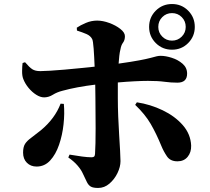

<svg xmlns="http://www.w3.org/2000/svg" viewBox="-20 -868 1040 950"><path d="M831.1 -803.2Q802.7 -803.2 783 -783.4Q763.2 -763.7 763.2 -734.9Q763.2 -706.5 783 -686.8Q802.7 -667 831.1 -667Q859.4 -667 879.2 -686.8Q898.9 -706.5 898.9 -734.9Q898.9 -763.7 879.2 -783.4Q859.4 -803.2 831.1 -803.2ZM831.1 -622.1Q783.7 -622.1 750.7 -655Q717.8 -688 717.8 -734.9Q717.8 -782.2 750.7 -815.2Q783.7 -848.1 831.1 -848.1Q878.4 -848.1 911.1 -815.2Q943.8 -782.2 943.8 -734.9Q943.8 -688 911.1 -655Q878.4 -622.1 831.1 -622.1ZM279.8 -355 295.9 -354Q300.3 -306.6 294.4 -252.9Q288.6 -199.2 272.2 -151.6Q255.9 -104 228.3 -74Q200.7 -43.9 161.1 -43.9Q131.8 -43.9 113 -62.7Q94.2 -81.5 94.2 -112.8Q94.2 -140.6 103.8 -155.8Q113.3 -170.9 133.1 -185.3Q152.8 -199.7 183.1 -224.1Q252 -281.7 279.8 -355ZM360.8 -716.8 359.9 -731Q377.9 -743.2 404.8 -754.6Q431.6 -766.1 460.9 -766.1Q488.8 -766.1 520.8 -754.4Q552.7 -742.7 575.4 -724.9Q598.1 -707 598.1 -689Q598.1 -669.4 588.9 -657.2Q579.6 -645 576.2 -625Q572.3 -609.9 570.3 -591.6Q568.4 -573.2 566.9 -553.2Q632.8 -562.5 669.9 -569.6Q707 -576.7 726.1 -581.8Q745.1 -586.9 754.9 -589.4Q764.6 -591.8 774.9 -591.8Q799.3 -591.8 830.1 -582Q860.8 -572.3 883.3 -552.7Q905.8 -533.2 905.8 -503.9Q905.8 -459 857.9 -459Q825.7 -459 793.9 -463.4Q762.2 -467.8 711.9 -467.8Q684.1 -467.8 645.8 -465.8Q607.4 -463.9 563 -460Q563 -439.9 563 -420.2Q563 -400.4 563 -382.8Q563 -338.9 564.9 -291.3Q566.9 -243.7 569.6 -200Q572.3 -156.2 574.2 -122.3Q576.2 -88.4 576.2 -70.8Q576.2 -42.5 561.3 -11.7Q546.4 19 521.5 40.5Q496.6 62 465.8 62Q440.9 62 429.2 55.2Q417.5 48.3 409.9 32.7Q402.3 17.1 390.1 -8.8Q381.8 -27.8 363.5 -49.1Q345.2 -70.3 317.9 -88.9L324.2 -103Q358.4 -97.2 386 -93.5Q413.6 -89.8 433.1 -89.8Q441.4 -89.8 445.3 -93Q449.2 -96.2 450.2 -106Q451.7 -126.5 452.4 -160.2Q453.1 -193.8 453.1 -233.4Q453.1 -272.9 452.6 -312Q452.1 -351.1 452.1 -382.8L451.2 -449.2Q358.9 -438 289.1 -418.9Q262.2 -412.1 241.5 -399.2Q220.7 -386.2 198.2 -386.2Q179.7 -386.2 159.2 -399.2Q138.7 -412.1 121.3 -433.1Q104 -454.1 95.2 -477.1Q88.9 -492.7 89.4 -517.3Q89.8 -542 91.8 -556.2L104 -560.1Q125 -535.2 139.6 -525.6Q154.3 -516.1 179.2 -516.1Q196.3 -516.1 228 -518.1Q259.8 -520 298.8 -523.4Q337.9 -526.9 377 -530.8Q416 -534.7 448.2 -538.1Q446.3 -587.4 443.4 -627.2Q440.4 -667 436 -674.8Q427.7 -690.9 408 -699.5Q388.2 -708 360.8 -716.8ZM648.9 -349.1 657.2 -361.8Q724.1 -351.6 784.7 -322.5Q845.2 -293.5 884.3 -249Q923.3 -204.6 925.8 -147.9Q926.8 -114.3 908.4 -92Q890.1 -69.8 857.9 -69.8Q822.8 -69.8 806.2 -94.2Q789.6 -118.7 778.8 -145Q753.4 -207 725.6 -254.9Q697.8 -302.7 648.9 -349.1Z"/></svg>

Font: Source Han Serif JP Heavy
Style: Regular
Weight: 900
Designer: Ryoko NISHIZUKA  (kana & ideographs); Frank Grießhammer (Latin, Greek & Cyrillic); Wenlong ZHANG  (bopomofo); Sandoll Co
Foundry: Adobe Systems Incorporated
Version: Version 1.001;PS 1.001;hotconv 16.6.54;makeotf.lib2.5.65590